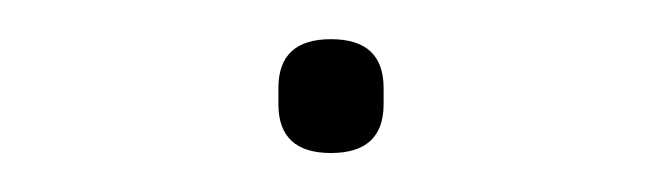

<svg xmlns="http://www.w3.org/2000/svg" viewBox="-20 -355 338 98"><path d="M122.1 -301.8V-310.1Q122.1 -335 148.9 -335Q175.8 -335 175.8 -310.1V-301.8Q175.8 -276.9 148.9 -276.9Q122.1 -276.9 122.1 -301.8Z"/></svg>

Font: Anuphan Thin
Style: Regular
Weight: 250
Designer: Mike Abbink, Paul van der Laan, Pieter van Rosmalen, Mint Tantisuwanna
Foundry: Bold Monday; Cadson Demak
Version: Version 3.002;hotconv 1.0.109;makeotfexe 2.5.65596